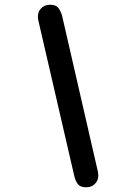

<svg xmlns="http://www.w3.org/2000/svg" viewBox="-20 -792 519 812"><path d="M345 0Q320 0 310 -12.5Q300 -25 295 -44L142 -706Q136 -736 151.5 -754Q167 -772 191 -772Q216 -772 226 -759.5Q236 -747 242 -728L394 -66Q400 -37 385 -18.5Q370 0 345 0Z"/></svg>

Font: Edu TAS Beginner SemiBold
Style: Regular
Weight: 600
Version: Version 1.003